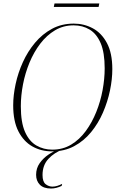

<svg xmlns="http://www.w3.org/2000/svg" viewBox="-20 -861 685 1106"><path d="M280 11Q217 11 166.5 -17.5Q116 -46 86 -104.5Q56 -163 56 -254Q56 -312 70 -377Q84 -442 112 -503.5Q140 -565 182 -615Q224 -665 279.5 -695Q335 -725 405 -725Q464 -725 514.5 -698Q565 -671 596 -613Q627 -555 627 -463Q627 -404 613.5 -339.5Q600 -275 573 -212.5Q546 -150 504.5 -99.5Q463 -49 407 -19Q351 11 280 11ZM281 1Q342 1 390 -28Q438 -57 474 -106Q510 -155 534.5 -216Q559 -277 571 -342Q583 -407 583 -467Q583 -558 560 -612Q537 -666 496.5 -690.5Q456 -715 404 -715Q345 -715 297 -686.5Q249 -658 212 -609.5Q175 -561 150 -500.5Q125 -440 112.5 -375Q100 -310 100 -249Q100 -156 124 -101.5Q148 -47 189.5 -23Q231 1 281 1ZM274 225Q231 225 209.5 203Q188 181 188 146Q188 108 208.5 79Q229 50 258.5 30Q288 10 317 0H342Q292 18 258.5 54.5Q225 91 225 147Q225 186 243 200Q261 214 282 214Q296 214 310.5 209.5Q325 205 338 198L335 210Q303 225 274 225ZM290 -821 294 -841H552L548 -821Z"/></svg>

Font: Noto Serif Display SemiCondensed ExtraLight
Style: Italic
Weight: 200
Width: 4
Italic angle: -12°
Designer: Monotype Design Team
Foundry: Monotype Imaging Inc.
Version: Version 2.009